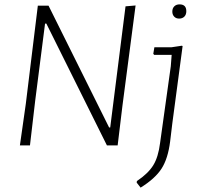

<svg xmlns="http://www.w3.org/2000/svg" viewBox="-20 -665 909 878"><path d="M801 -645Q832 -645 832 -614Q832 -598 823 -589Q814 -580 799 -580Q785 -580 776.5 -589Q768 -598 768 -612Q768 -627 777 -636Q786 -645 801 -645ZM600 -640 540 -182 518 0H469L192 -557H186L141 -205L117 0H71L98 -190L153 -639H202L479 -82H484L554 -636ZM812 -456 815 -454 768 -101 758 -18Q748 61 718.5 106.5Q689 152 623 193L605 170L606 163Q658 128 681 90.5Q704 53 712 -11L761 -362L765 -414H685L681 -419L686 -449H765Z"/></svg>

Font: Alegreya Sans SC Light
Style: Italic
Weight: 300
Italic angle: -7°
Designer: Juan Pablo del Peral
Foundry: Huerta Tipografica
Version: Version 2.007